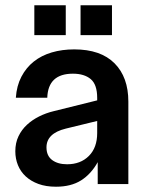

<svg xmlns="http://www.w3.org/2000/svg" viewBox="-20 -697 552 727"><path d="M192 10Q154 10 125.5 -0.5Q97 -11 77.5 -29Q58 -47 48 -71.5Q38 -96 38 -124Q38 -156 50 -181Q62 -206 82 -224.5Q102 -243 128 -256Q154 -269 183 -276L348 -317V-326Q348 -377 323.5 -397.5Q299 -418 256 -418Q162 -418 159 -327H40Q43 -372 61 -406.5Q79 -441 108 -464Q137 -487 176 -498.5Q215 -510 261 -510Q361 -510 413.5 -457.5Q466 -405 466 -312V0H350V-83Q325 -38 287 -14Q249 10 192 10ZM110 -677H229V-564H110ZM156 -139Q156 -107 177.5 -91Q199 -75 234 -75Q285 -75 316.5 -106.5Q348 -138 348 -193V-239L229 -210Q156 -192 156 -139ZM285 -677H404V-564H285Z"/></svg>

Font: CyStack Display SemiBold
Style: Regular
Weight: 600
Designer: Weizhong Zhang
Foundry: 本地遙控
Version: Version 1.000;Glyphs 3.1.2 (3151)